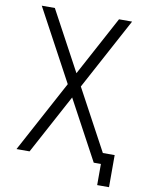

<svg xmlns="http://www.w3.org/2000/svg" viewBox="-98 -868 797 1055"><g transform="rotate(10 300.0 -341.0)"><path d="M519 118V0H487V-61H585V118ZM479 0 48 -800H121L552 0ZM48 0 479 -800H552L121 0Z"/></g></svg>

Font: Victor Mono Light
Style: Regular
Weight: 300
Monospace: yes
Designer: Rune Bjørnerås
Version: Version 1.561;gftools[0.9.30]